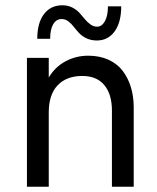

<svg xmlns="http://www.w3.org/2000/svg" viewBox="-20 -707 595 727"><path d="M346.7 -553.7Q324.7 -553.7 307.4 -562Q290 -570.3 279.1 -582.3Q268.1 -594.2 258.8 -606.2Q249.5 -618.2 238.3 -626.5Q227.1 -634.8 213.9 -634.8Q193.4 -635.3 181.6 -615.5Q169.9 -595.7 169.9 -560.1H121.1Q121.1 -620.1 146.5 -653.6Q171.9 -687 216.3 -687Q236.8 -687 253.4 -678.7Q270 -670.4 280.8 -658.4Q291.5 -646.5 301.3 -634.5Q311 -622.6 322.8 -614.3Q334.5 -606 347.7 -606Q365.7 -606 377.2 -626.7Q388.7 -647.5 388.7 -683.1H439Q439 -622.6 414.1 -588.1Q389.2 -553.7 346.7 -553.7ZM82 0V-487.8H164.6V-413.6Q189 -454.1 228.5 -475.1Q268.1 -496.1 314 -496.1Q356.9 -496.1 390.4 -481Q423.8 -465.8 444.3 -439Q464.8 -412.1 475.3 -377.9Q485.8 -343.8 486.3 -303.7V0H403.8V-288.6Q403.8 -350.1 375 -384.8Q346.2 -419.4 291.5 -419.4Q231.9 -419.4 198.2 -384Q164.6 -348.6 164.6 -281.2V0Z"/></svg>

Font: HK Grotesk Medium Legacy
Style: Regular
Weight: 500
Designer: Alfredo Marco Pradil
Foundry: Hanken Design Co.
Version: Version 2.022;PS 002.022;hotconv 1.0.88;makeotf.lib2.5.64775